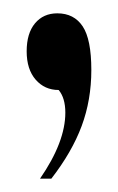

<svg xmlns="http://www.w3.org/2000/svg" viewBox="-20 -128 177 288"><path d="M117 -23Q117 22 102.5 61Q88 100 57 140H40Q78 85 78 41Q78 19 68 7Q47 7 33.5 -8.5Q20 -24 20 -51Q20 -78 32.5 -93Q45 -108 66 -108Q91 -108 104 -88.5Q117 -69 117 -23Z"/></svg>

Font: FFF_Magyar-Nemzet Bold
Style: Regular
Weight: 700
Width: 2
Designer: bBox Type GmbH
Foundry: bBox Type GmbH
Version: Version 0.004